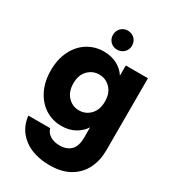

<svg xmlns="http://www.w3.org/2000/svg" viewBox="-244 -888 1142 1284"><g transform="rotate(30 327.0 -246.0)"><path d="M459 -479V-558H630V-1Q630 76 599.5 138.5Q569 201 506.5 238Q444 275 351 275Q227 275 150 216.5Q73 158 62 58H231Q239 90 269 108.5Q299 127 343 127Q396 127 427.5 96.5Q459 66 459 -1V-80Q434 -41 390 -16.5Q346 8 287 8Q218 8 162 -27.5Q106 -63 73.5 -128.5Q41 -194 41 -280Q41 -366 73.5 -431Q106 -496 162 -531Q218 -566 287 -566Q346 -566 390.5 -542Q435 -518 459 -479ZM337 -417Q286 -417 250.5 -380.5Q215 -344 215 -280Q215 -216 250.5 -178.5Q286 -141 337 -141Q388 -141 423.5 -178Q459 -215 459 -279Q459 -343 423.5 -380Q388 -417 337 -417ZM282 -693Q282 -724 303 -745.5Q324 -767 355 -767Q387 -767 408 -746Q429 -725 429 -693Q429 -662 407.5 -641Q386 -620 355 -620Q324 -620 303 -641Q282 -662 282 -693Z"/></g></svg>

Font: Poppins A&M
Style: Bold-A&M
Weight: 700
Designer: Ninad Kale (Devanagari), Jonny Pinhorn (Latin)
Foundry: Indian Type Foundry
Version: 4.004